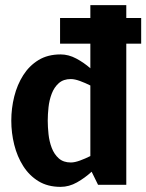

<svg xmlns="http://www.w3.org/2000/svg" viewBox="-20 -720 570 748"><path d="M256 -412Q227 -412 209 -396Q191 -380 181.5 -355Q172 -330 169 -302Q166 -274 166 -250Q166 -226 169 -197.5Q172 -169 181.5 -144Q191 -119 209 -103Q227 -87 256 -87Q271 -87 291.5 -94.5Q312 -102 332 -112V-387Q312 -397 291.5 -404.5Q271 -412 256 -412ZM332 -700H472V0H362L337 -51Q311 -27 280 -9.5Q249 8 216 8Q166 8 130 -14Q94 -36 70.5 -73Q47 -110 35.5 -156Q24 -202 24 -250Q24 -298 35.5 -344Q47 -390 70.5 -427Q94 -464 130 -486Q166 -508 216 -508Q247 -508 277 -492Q307 -476 332 -454ZM214 -550V-650H530V-550Z"/></svg>

Font: Epunda Sans
Style: Bold
Weight: 700
Designer: Simon Atzbach
Foundry: typofactur
Version: Version 2.204; ttfautohint (v1.8.4.7-5d5b)